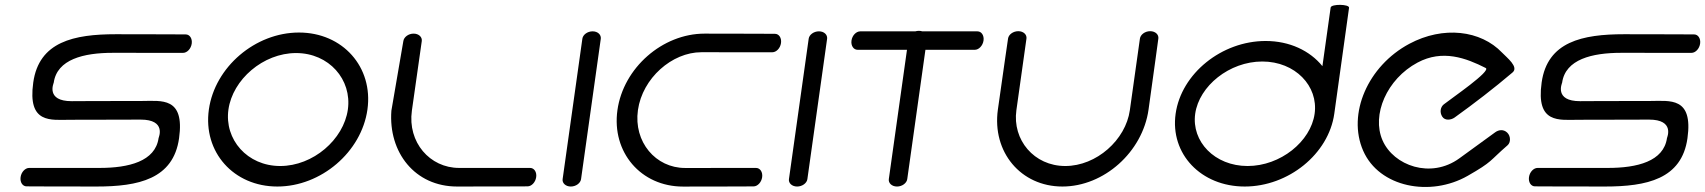

<svg xmlns="http://www.w3.org/2000/svg" viewBox="-20 -750 6856 772"><path d="M551.7 -344C382.4 -344 268.5 -343.2 268.5 -343.2C163.1 -342.9 195.7 -415.3 196 -417.4C209.2 -511.5 316.3 -537.6 433.2 -537.6C550.2 -537.6 716.3 -537.5 716.3 -537.5C732 -537.5 747.9 -553.7 750.9 -574.6C753.8 -595.5 742.5 -611.6 726.9 -611.6C726.9 -611.6 614 -612.4 445.8 -612.4C277.5 -612.4 136.8 -582.6 113.7 -418.3C90.1 -250.9 185 -268.4 262 -268.4C431.3 -268.4 544.6 -269.3 545.1 -269.1C650.5 -269.3 617.9 -197 617.7 -195C604.4 -100.9 497.4 -74.8 380.4 -74.8C263.5 -74.8 97.4 -74.8 97.4 -74.8C81.6 -74.8 65.7 -58.7 62.8 -37.8C59.9 -16.9 71.1 -0.7 86.8 -0.7C86.8 -0.7 199.7 0 367.9 0C536.2 0 676.9 -29.8 700 -194.1C723.5 -361.5 628.7 -344 551.7 -344Z M898.5 -309.6C915.4 -430.1 1038.1 -536.7 1170.5 -536.7C1302.9 -536.7 1395.6 -430.1 1378.7 -309.6C1361.7 -189.1 1239 -82.5 1106.7 -82.5C974.3 -82.5 881.5 -189.1 898.5 -309.6ZM819.8 -309.6C795.7 -138.7 919.3 0 1095.1 0C1270.8 0 1433.4 -138.7 1457.4 -309.6C1481.4 -480.5 1357.8 -619.2 1182.1 -619.2C1006.3 -619.2 843.8 -480.5 819.8 -309.6Z M1675.9 -584.9C1678.1 -600.9 1663.9 -614.8 1643 -614.8C1622.1 -614.8 1604.1 -600.9 1601.8 -584.9L1553.7 -305C1541.1 -137.2 1648.4 0 1817.9 0C1987.4 0 2101.3 -0.7 2101.3 -0.7C2117.1 -0.7 2133 -16.9 2135.9 -37.8C2138.9 -58.7 2127.4 -74.8 2111.5 -74.8C2111.5 -74.8 1943.9 -74.8 1826 -74.8C1708.1 -74.8 1618.3 -178.1 1636.1 -305C1654 -431.8 1675.8 -584.9 1675.9 -584.9Z M2395.7 -594.4C2397.5 -610.3 2383.7 -624 2362.8 -624C2341.9 -624 2323.8 -610.3 2321.6 -594.4L2242.2 -29.6C2240 -14 2254.2 0 2275.1 0C2296 0 2314.1 -13.8 2316.3 -29.6Z M3096.1 -614C3096.1 -614 2982.4 -614.8 2812.9 -614.8C2643.4 -614.8 2486.4 -476.8 2462.6 -307.3C2438.8 -137.8 2557 0.2 2726.4 0.2C2895.9 0.2 3009.9 -0.5 3009.9 -0.5C3025.7 -0.5 3041.6 -16.7 3044.5 -37.6C3047.4 -58.5 3036 -74.7 3020.1 -74.7C3020.1 -74.7 2852.5 -74.6 2734.6 -74.6C2616.6 -74.6 2527 -179 2545 -307.3C2563.1 -435.6 2682 -540 2800 -540C2917.9 -540 3085.5 -539.9 3085.5 -539.9C3101.4 -539.9 3117.4 -556.1 3120.3 -577C3123.2 -597.9 3111.9 -614 3096.1 -614Z M3305.7 -594.4C3307.5 -610.3 3293.7 -624 3272.8 -624C3251.9 -624 3233.8 -610.3 3231.6 -594.4L3152.2 -29.6C3150 -14 3164.2 0 3185.1 0C3206 0 3224.1 -13.8 3226.3 -29.6Z M3438.3 -623.9C3422.5 -623.5 3406.7 -607.8 3403.7 -586.9C3400.8 -566 3412.3 -549.8 3428.1 -549.8C3428.2 -549.7 3522.3 -549.7 3626.8 -549.7C3606.3 -404.7 3553.8 -29.8 3553.8 -29.8C3551.6 -14.1 3565.8 0 3586.7 0C3607.6 0 3625.7 -13.9 3627.9 -29.8L3701 -549.8C3805.6 -549.8 3899.8 -549.8 3899.8 -549.8C3915.4 -549.8 3931.6 -566 3934.6 -586.9C3937.5 -607.8 3926.1 -623.9 3910.4 -623.9H3688.6C3684.4 -625.3 3679.7 -626 3674.6 -626C3669.6 -626 3664.7 -625.3 3660.1 -623.9Z M4637.5 -595C4639.7 -610.9 4625.5 -624.6 4604.6 -624.6C4583.7 -624.6 4565.6 -610.7 4563.4 -594.7C4563.4 -594.7 4539.6 -425.6 4522.9 -306.7C4506.2 -187.7 4389 -82.5 4263.3 -82.5C4137.6 -82.5 4050 -187.7 4066.7 -306.7C4083.5 -425.6 4107.2 -594.7 4107.2 -594.7C4109.5 -610.7 4095.3 -624.6 4074.4 -624.6C4053.5 -624.6 4035.4 -610.9 4033.2 -595C4033.2 -595 4016.3 -480.2 3992.3 -309.4C3968.3 -138.6 4084.7 0 4251.7 0C4418.7 0 4574.1 -138.6 4598.1 -309.4C4622.1 -480.2 4637.5 -595 4637.5 -595Z M5404.3 -718.7C5406.4 -733.7 5332.4 -734.7 5330.3 -719.7C5326 -689.1 5301.5 -514.6 5297.2 -484C5247 -546 5165.6 -585.2 5068.9 -585.2C4892.1 -585.2 4729.7 -454.1 4707 -292.6C4684.3 -131.1 4809 0 4984.8 0C5160.7 0 5322.2 -131.1 5344.9 -292.6ZM4785.7 -292.6C4801.4 -404.1 4923 -502.7 5055.4 -502.7C5187.7 -502.7 5281.6 -404.1 5265.9 -292.6C5250.2 -181.1 5128.7 -82.5 4996.3 -82.5C4863.9 -82.5 4770.1 -181.1 4785.7 -292.6Z M6041.8 -166C6054.7 -177.1 6055 -202.8 6040 -217C6025 -231.1 6005.9 -228.2 5992.1 -218.2L5847.8 -113.3C5733.2 -30 5583.5 -83.6 5538.9 -185.8C5494.3 -287.9 5555.8 -432.2 5679.7 -498.4C5780.2 -552.1 5874.5 -516.8 5953.8 -476.6C5977.1 -464.7 5817.3 -355.6 5785.1 -330.2C5771.8 -319.6 5767.9 -298.5 5779 -281.1C5790.2 -263.6 5814.6 -267.5 5828.5 -277.3C5908.2 -334.6 5986.1 -394.5 6061.2 -458.2C6088.6 -480.4 6038.7 -518.3 6019.6 -538.4C5933.8 -628.4 5783.1 -646.8 5646.7 -573.9C5479.8 -484.8 5396.4 -292.1 5461 -144.1C5525.6 3.9 5731.7 42.6 5881.5 -43.1C5983.3 -101.3 5966.3 -100.6 6041.8 -166Z M6616.7 -344C6447.4 -344 6333.5 -343.2 6333.5 -343.2C6228.1 -342.9 6260.7 -415.3 6261 -417.4C6274.2 -511.5 6381.3 -537.6 6498.2 -537.6C6615.2 -537.6 6781.3 -537.5 6781.3 -537.5C6797 -537.5 6812.9 -553.7 6815.9 -574.6C6818.8 -595.5 6807.5 -611.6 6791.9 -611.6C6791.9 -611.6 6679 -612.4 6510.8 -612.4C6342.5 -612.4 6201.8 -582.6 6178.7 -418.3C6155.1 -250.9 6250 -268.4 6327 -268.4C6496.3 -268.4 6609.6 -269.3 6610.1 -269.1C6715.5 -269.3 6682.9 -197 6682.7 -195C6669.4 -100.9 6562.4 -74.8 6445.4 -74.8C6328.5 -74.8 6162.4 -74.8 6162.4 -74.8C6146.6 -74.8 6130.7 -58.7 6127.8 -37.8C6124.9 -16.9 6136.1 -0.7 6151.8 -0.7C6151.8 -0.7 6264.7 0 6432.9 0C6601.2 0 6741.9 -29.8 6765 -194.1C6788.5 -361.5 6693.7 -344 6616.7 -344Z"/></svg>

Font: Hi.
Style: Tall Oblique
Weight: 400
Designer: Mew Too, Robert Jablonski
Foundry: Cannot Into Space Fonts
Version: Version 1.996